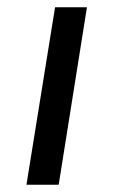

<svg xmlns="http://www.w3.org/2000/svg" viewBox="-20 -510 314 530"><path d="M53 0 132 -490H220L142 0Z"/></svg>

Font: Nunito Sans 10pt SemiExpanded
Style: Italic
Weight: 400
Width: 6
Italic angle: -9°
Designer: Vernon Adams
Foundry: Vernon Adams
Version: Version 3.101;gftools[0.9.27]